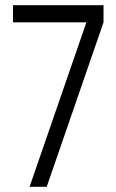

<svg xmlns="http://www.w3.org/2000/svg" viewBox="-20 -720 449 740"><path d="M94 0 313 -634H379L160 0ZM30 -634V-700H379V-634Z"/></svg>

Font: Akshar Light Light
Style: Regular
Weight: 300
Version: Version 1.100